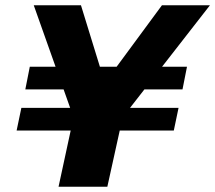

<svg xmlns="http://www.w3.org/2000/svg" viewBox="-20 -708 816 728"><path d="M202 0 248 -213H43L61 -299H246L108 -688H287L376 -399H381L594 -688H776L473 -299H657L639 -213H434L387 0ZM76 -369 93 -455H689L672 -369Z"/></svg>

Font: Saira Expanded
Style: Bold Italic
Weight: 700
Width: 7
Italic angle: -12°
Designer: Hector Gatti with collaboration of the Omnibus-Type team
Foundry: Omnibus-Type
Version: Version 1.101